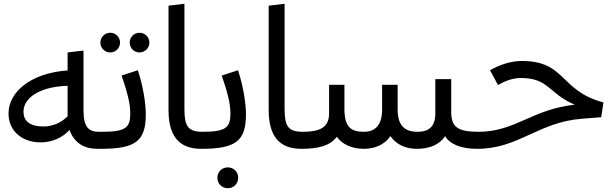

<svg xmlns="http://www.w3.org/2000/svg" viewBox="-20 -786 3246 1014"><path d="M196 -34C253 -34 312 -59 347 -100C373 -28 428 0 494 0H513L533 -44L521 -90H502C451 -90 421 -112 421 -202V-519L337 -509V-414C138 -400 25 -297 25 -187C25 -96 94 -34 196 -34ZM337 -333V-172C308 -142 263 -118 210 -118C135 -118 104 -149 104 -196C104 -261 174 -327 337 -333Z M513 0C696 0 750 -41 750 -182C750 -239 736 -331 708 -415L622 -387C652 -301 668 -239 668 -187C668 -113 645 -90 521 -90L493 -45ZM717 -509C745 -509 769 -532 769 -561C769 -590 745 -613 717 -613C688 -613 665 -590 665 -561C665 -532 688 -509 717 -509ZM510 -561C510 -532 534 -509 562 -509C591 -509 614 -532 614 -561C614 -590 591 -613 562 -613C534 -613 510 -590 510 -561Z M870 -756V-205C870 -70 924 0 1042 0L1062 -45L1050 -90C973 -90 954 -119 954 -211V-766Z M1022 -45 1042 0C1225 0 1279 -41 1279 -182C1279 -239 1265 -331 1237 -415L1151 -387C1181 -301 1197 -239 1197 -187C1197 -113 1174 -90 1050 -90ZM1183 208C1214 208 1238 184 1238 153C1238 122 1214 98 1183 98C1152 98 1128 122 1128 153C1128 184 1152 208 1183 208Z M1399 -756V-205C1399 -70 1453 0 1571 0L1591 -45L1579 -90C1502 -90 1483 -119 1483 -211V-766Z M1551 -46 1571 0C1659 0 1723 -15 1759 -64C1786 -23 1841 0 1901 0C1963 0 2012 -24 2042 -67C2071 -24 2122 0 2180 0C2248 0 2300 -21 2331 -67C2353 -28 2409 0 2500 0L2520 -47L2508 -90C2398 -90 2363 -114 2363 -195V-368H2279V-186C2279 -118 2245 -90 2186 -90C2119 -90 2080 -120 2080 -209V-338H1998V-208C1998 -124 1961 -90 1902 -90C1843 -90 1799 -106 1799 -209V-338H1718V-187C1718 -111 1666 -90 1580 -90Z M2480 -45 2500 0C2720 0 2821 -141 3054 -159L3155 -167L3167 -245C2935 -306 2970 -464 2736 -464C2683 -464 2623 -447 2568 -415L2610 -337C2646 -358 2687 -374 2731 -374C2879 -374 2877 -292 3015 -233C2790 -209 2701 -90 2508 -90Z"/></svg>

Font: FiraGO Unicode
Style: Regular
Weight: 400
Designer: bBox Type
Foundry: bBox Type GmbH
Version: Version 1.001;PS 001.001;hotconv 1.0.88;makeotf.lib2.5.64775